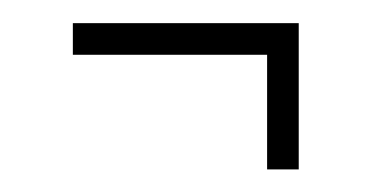

<svg xmlns="http://www.w3.org/2000/svg" viewBox="-20 -316 346 170"><path d="M216.5 -166V-267.5H44.5V-295.5H244.5V-166Z"/></svg>

Font: Imbue 10pt Thin
Style: Regular
Weight: 100
Designer: Tyler Finck
Foundry: Etcetera Type Company
Version: Version 1.102; ttfautohint (v1.8.3)